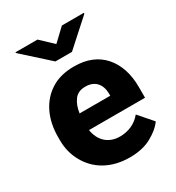

<svg xmlns="http://www.w3.org/2000/svg" viewBox="-181 -863 905 985"><g transform="rotate(-30 271.0 -370.5)"><path d="M299.8 9.8C351.1 9.8 394 0 429.2 -19.5C464.4 -39.1 490.2 -60.5 506.3 -84.5L435.1 -166C403.3 -126.5 357.9 -108.4 309.6 -108.4C241.7 -108.4 197.8 -150.9 187.5 -216.8H519.5V-279.3C519.5 -357.9 499 -420.4 458 -467.8C416.5 -514.6 358.4 -538.1 283.2 -538.1C229.5 -538.1 184.1 -526.4 147 -502.9C72.3 -455.6 32.2 -370.1 32.2 -265.1V-246.6C32.2 -199.7 43 -156.7 64.5 -118.2C106.9 -40.5 188 9.8 299.8 9.8ZM282.2 -419.4C340.3 -419.4 369.6 -381.8 370.1 -326.7V-314.9H188.5C192.9 -345.7 202.1 -370.6 216.8 -390.1C231 -409.7 252.9 -419.4 282.2 -419.4ZM60.5 -751V-746.6L214.4 -607.9H312.5L465.3 -745.6V-751H335.4L263.2 -682.6L190.9 -751Z"/></g></svg>

Font: Vazirmatn ExtraBold
Style: Regular
Weight: 800
Designer: Saber Rastikerdar
Foundry: Saber Rastikerdar
Version: Version 33.003